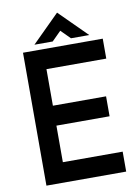

<svg xmlns="http://www.w3.org/2000/svg" viewBox="-105 -1068 830 1138"><g transform="rotate(-10 310.0 -499.5)"><path d="M320 -999 155 -835H265L320 -890L375 -835H485ZM560 0V-120H200V-340H520V-460H200V-680H560V-800H80V0Z"/></g></svg>

Font: Gauge Heavy
Style: Bold
Weight: 900
Designer: Daniel Pimley
Foundry: Daniel Pimley
Version: Version 1.003;PS 001.001;hotconv 1.0.56